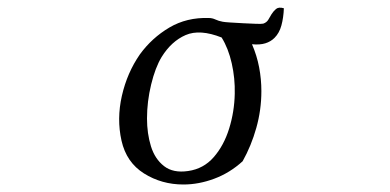

<svg xmlns="http://www.w3.org/2000/svg" viewBox="-20 -538 1040 512"><path d="M737 -516Q736 -491 730.5 -470.5Q725 -450 712 -437Q702 -427 687.5 -422.5Q673 -418 652 -420Q665 -390 671 -358.5Q677 -327 677 -295Q677 -245 663.5 -197Q650 -149 627 -108Q593 -77 551.5 -61.5Q510 -46 469 -46Q411 -46 364 -75.5Q317 -105 304 -163Q291 -221 305 -282.5Q319 -344 353 -393Q385 -437 431.5 -464.5Q478 -492 537 -490Q546 -490 554.5 -486Q563 -482 574 -480Q579 -479 594.5 -478Q610 -477 629 -476Q648 -475 663 -474.5Q678 -474 682 -475Q691 -478 695.5 -485.5Q700 -493 704 -500Q709 -508 716 -514Q723 -520 737 -516ZM606 -288Q607 -329 598 -369Q589 -409 571 -438Q513 -461 475 -444.5Q437 -428 411 -386Q394 -358 383 -312.5Q372 -267 372 -222Q372 -182 382.5 -148Q393 -114 417.5 -95Q442 -76 482 -82Q523 -88 550 -119Q577 -150 591 -195Q605 -240 606 -288Z"/></svg>

Font: Yuji Mai
Style: Regular
Weight: 400
Designer: Kataoka Yuji
Foundry: Kinuta Font Factory
Version: Version 3.002